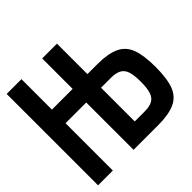

<svg xmlns="http://www.w3.org/2000/svg" viewBox="-159 -768 918 918"><g transform="rotate(-45 300.0 -309.0)"><path d="M245 0V-618H345V-19L272 -92H411Q445 -92 464.5 -102.5Q484 -113 492 -138Q500 -163 500 -206Q500 -250 492 -274.5Q484 -299 464.5 -309.5Q445 -320 411 -320H53V-412H411Q483 -412 524.5 -393Q566 -374 583 -329.5Q600 -285 600 -206Q600 -127 583 -82.5Q566 -38 524.5 -19Q483 0 411 0ZM5 0V-618H105V0Z"/></g></svg>

Font: Victor Mono
Style: Bold
Weight: 700
Monospace: yes
Designer: Rune Bjørnerås
Version: Version 1.561;gftools[0.9.30]